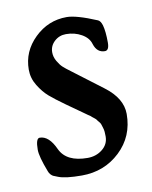

<svg xmlns="http://www.w3.org/2000/svg" viewBox="-59 -476 419 530"><g transform="rotate(-10 150.5 -211.0)"><path d="M163 -430Q190 -430 247 -406Q254 -403 258 -390Q263 -372 263 -341Q263 -319 251 -319Q229 -319 221 -344Q216 -362 196.5 -373Q177 -384 153 -384Q134 -384 120.5 -371.5Q107 -359 107 -341Q107 -328 114 -316Q121 -304 128 -297.5Q135 -291 150 -280L232 -218Q280 -182 280 -138Q280 -75 236 -33.5Q192 8 129 8Q83 8 63 0Q53 -4 50.5 -5Q48 -6 44 -10Q40 -14 38 -20Q21 -64 21 -83Q21 -115 32 -115Q58 -115 76 -75Q94 -37 153 -37Q177 -37 194.5 -51Q212 -65 212 -87Q212 -94 211.5 -100Q211 -106 209 -112Q207 -118 206 -121.5Q205 -125 201 -129.5Q197 -134 196 -136Q195 -138 189 -142.5Q183 -147 182.5 -148Q182 -149 174 -154L167 -159L119 -193Q91 -213 76 -226Q61 -239 48 -260Q35 -281 35 -305Q35 -356 73 -393Q111 -430 163 -430Z"/></g></svg>

Font: EB Garamond 08
Style: Regular
Weight: 400
Version: Version 0.016 ; ttfautohint (v1.5)